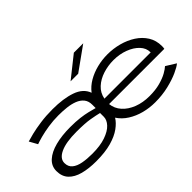

<svg xmlns="http://www.w3.org/2000/svg" viewBox="-91 -1087 1481 1481"><g transform="rotate(-45 650.0 -346.5)"><path d="M295.5 11Q215 11 153.8 -5.2Q92.5 -21.5 58.2 -57.8Q24 -94 24 -153.5Q24 -207.5 64.5 -244.2Q105 -281 176 -299.5Q247 -318 339 -318Q400.5 -318 444.2 -312.5Q488 -307 520.5 -299Q553 -291 582 -283V-320Q582 -360 561.2 -385Q540.5 -410 505.8 -423.5Q471 -437 427.5 -441.8Q384 -446.5 338.5 -446.5Q281.5 -446.5 228.2 -438.2Q175 -430 133.5 -418.8Q92 -407.5 71 -399.5L34.5 -465.5Q56 -472.5 100.8 -483.5Q145.5 -494.5 206.8 -503.2Q268 -512 339.5 -512Q457.5 -512 538.2 -484Q619 -456 643.5 -388.5Q674 -429 721.2 -456.5Q768.5 -484 824.8 -498Q881 -512 938.5 -512Q1002 -512 1063 -495.8Q1124 -479.5 1173.5 -447.5Q1223 -415.5 1252.5 -368.5Q1282 -321.5 1282 -259.5Q1282 -242 1279.5 -231.5H677Q682.5 -179 718.2 -139Q754 -99 812 -76.5Q870 -54 941.5 -54Q1007.5 -54 1057.8 -67.8Q1108 -81.5 1141 -100.2Q1174 -119 1189 -133.5L1269.5 -83.5Q1249 -65.5 1200.5 -43.5Q1152 -21.5 1084.2 -5.2Q1016.5 11 938.5 11Q877 11 818.5 -4.2Q760 -19.5 712.2 -49.8Q664.5 -80 635.5 -124.5Q615 -90 572 -58.8Q529 -27.5 460.8 -8.2Q392.5 11 295.5 11ZM681 -286.5H1185.5V-289.5Q1185.5 -333.5 1152 -369.2Q1118.5 -405 1062.5 -426.2Q1006.5 -447.5 940.5 -447.5Q880 -447.5 824.2 -429.5Q768.5 -411.5 729.8 -375.8Q691 -340 681 -286.5ZM314.5 -51.5Q401.5 -51.5 460.5 -72Q519.5 -92.5 549.2 -124.5Q579 -156.5 579 -191V-232Q547.5 -240 495 -249.2Q442.5 -258.5 347.5 -258.5Q234 -258.5 172.8 -230.2Q111.5 -202 111.5 -153.5Q111.5 -113 138.8 -90.8Q166 -68.5 212 -60Q258 -51.5 314.5 -51.5ZM674 -565.5H591L765 -704H867.5Z"/></g></svg>

Font: Trispace Expanded Light
Style: Regular
Weight: 300
Width: 7
Designer: Tyler Finck
Foundry: Etcetera Type Company
Version: Version 1.210; ttfautohint (v1.8.3)